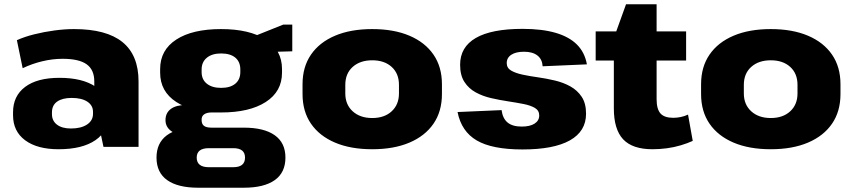

<svg xmlns="http://www.w3.org/2000/svg" viewBox="-20 -687 3994 898"><path d="M421 -203V-306Q421 -361 385 -386.5Q349 -412 273 -412Q226 -412 178 -400.5Q130 -389 86 -368L59 -499Q94 -515 140 -526.5Q186 -538 234.5 -544.5Q283 -551 326 -551Q478 -551 553 -490Q628 -429 628 -306V0H464ZM254 11Q154 11 97.5 -31Q41 -73 41 -148V-162Q41 -238 97.5 -280.5Q154 -323 258 -323Q366 -323 427 -281.5Q488 -240 488 -165V-150Q488 -74 426.5 -31.5Q365 11 254 11ZM312 -86Q359 -86 387 -104.5Q415 -123 415 -155V-164Q415 -194 388.5 -211.5Q362 -229 315 -229Q272 -229 247.5 -212Q223 -195 223 -161V-153Q223 -122 246.5 -104Q270 -86 312 -86Z M1014 -161Q880 -161 804.5 -210Q729 -259 729 -347V-364Q729 -453 804.5 -502Q880 -551 1014 -551Q1147 -551 1223 -502Q1299 -453 1299 -364V-347Q1299 -259 1223 -210Q1147 -161 1014 -161ZM907 191Q812 191 762 155.5Q712 120 712 50Q712 -18 760 -54Q808 -90 906 -90H1120Q1215 -90 1265 -54.5Q1315 -19 1315 50Q1315 120 1265 155.5Q1215 191 1120 191ZM1071 95Q1126 95 1126 50Q1126 6 1071 6H957Q900 6 900 50Q900 95 957 95ZM851 -55Q806 -55 780 -74.5Q754 -94 754 -125Q754 -159 779 -177.5Q804 -196 851 -196H1014V-161H969Q947 -161 934.5 -152Q922 -143 923 -125Q923 -107 934 -98.5Q945 -90 969 -90H1014V-55ZM1014 -276Q1057 -276 1080.5 -295.5Q1104 -315 1104 -350V-362Q1104 -398 1080.5 -417.5Q1057 -437 1014 -437Q972 -437 947.5 -417Q923 -397 923 -362V-350Q923 -315 947.5 -295.5Q972 -276 1014 -276ZM1135 -504 1305 -572H1347V-447L1135 -441Z M1721 11Q1620 11 1547 -20Q1474 -51 1434.5 -108.5Q1395 -166 1395 -247V-293Q1395 -374 1434.5 -431.5Q1474 -489 1547 -520Q1620 -551 1721 -551Q1822 -551 1895 -520Q1968 -489 2007.5 -431.5Q2047 -374 2047 -293V-247Q2047 -166 2007.5 -108.5Q1968 -51 1895 -20Q1822 11 1721 11ZM1721 -135Q1778 -135 1812 -166.5Q1846 -198 1846 -250V-290Q1846 -343 1812 -374Q1778 -405 1721 -405Q1664 -405 1629.5 -374Q1595 -343 1595 -290V-250Q1595 -198 1629.5 -166.5Q1664 -135 1721 -135Z M2424 12Q2282 12 2210 -30Q2138 -72 2120 -163L2326 -172Q2331 -133 2354 -114Q2377 -95 2420 -95Q2459 -95 2480.5 -109Q2502 -123 2502 -147Q2502 -170 2482 -182Q2462 -194 2429 -200.5Q2396 -207 2356.5 -213Q2317 -219 2277.5 -228Q2238 -237 2205 -255Q2172 -273 2152 -304Q2132 -335 2132 -384Q2132 -467 2205.5 -509.5Q2279 -552 2424 -552Q2515 -552 2578.5 -533.5Q2642 -515 2678.5 -478.5Q2715 -442 2725 -386L2518 -377Q2516 -410 2493.5 -427.5Q2471 -445 2431 -445Q2393 -445 2371.5 -431Q2350 -417 2350 -392Q2350 -369 2370.5 -357Q2391 -345 2423.5 -338Q2456 -331 2495.5 -325.5Q2535 -320 2575 -310.5Q2615 -301 2647.5 -283Q2680 -265 2700.5 -234.5Q2721 -204 2721 -155Q2721 -73 2645.5 -30.5Q2570 12 2424 12Z M3032 11Q2938 11 2894.5 -35.5Q2851 -82 2851 -180V-509L2908 -667H3051V-223Q3051 -177 3069 -156.5Q3087 -136 3129 -136Q3145 -136 3163 -139.5Q3181 -143 3198 -151L3220 -28Q3196 -17 3164.5 -7.5Q3133 2 3099 6.5Q3065 11 3032 11ZM2766 -540H3189V-404H2766Z M3585 11Q3484 11 3411 -20Q3338 -51 3298.5 -108.5Q3259 -166 3259 -247V-293Q3259 -374 3298.5 -431.5Q3338 -489 3411 -520Q3484 -551 3585 -551Q3686 -551 3759 -520Q3832 -489 3871.5 -431.5Q3911 -374 3911 -293V-247Q3911 -166 3871.5 -108.5Q3832 -51 3759 -20Q3686 11 3585 11ZM3585 -135Q3642 -135 3676 -166.5Q3710 -198 3710 -250V-290Q3710 -343 3676 -374Q3642 -405 3585 -405Q3528 -405 3493.5 -374Q3459 -343 3459 -290V-250Q3459 -198 3493.5 -166.5Q3528 -135 3585 -135Z"/></svg>

Font: Pathway Extreme 28pt ExtraBold
Style: Regular
Weight: 800
Designer: Eduardo Rodriguez Tunni
Foundry: Eduardo Rodriguez Tunni
Version: Version 1.001;gftools[0.9.26]